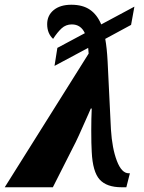

<svg xmlns="http://www.w3.org/2000/svg" viewBox="-38 -790 609 810"><path d="M515 -685 406 -626Q413 -588 416 -531L430 -244Q435 -164 455 -111.5Q475 -59 505 -59H510L495 0H475Q412 0 382.5 -32.5Q353 -65 349 -149Q347 -181 347 -240Q347 -290 349 -332H345L335 -309Q287 -199 271 -170L185 0H-18L336 -564L334 -588L192 -512L204 -588L320 -650Q303 -687 265 -687Q240 -687 222 -670.5Q204 -654 186 -626Q161 -649 161 -688Q161 -725 188.5 -747.5Q216 -770 263 -770Q311 -770 341.5 -749Q372 -728 389 -687L529 -762Z"/></svg>

Font: Noto Serif NarrowBlack
Style: Italic
Weight: 900
Width: 4
Italic angle: -12°
Designer: Monotype Design Team
Foundry: Monotype Imaging Inc.
Version: Version 1.001